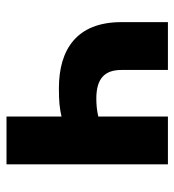

<svg xmlns="http://www.w3.org/2000/svg" viewBox="7 -543 536 590"><g transform="rotate(90 275.0 -248.0)"><path d="M338 0H485V-496H338V-282C320 -278 304 -276 283 -276C221 -276 195 -302 195 -353V-496H48V-353C48 -215 133 -161 251 -161C292 -161 311 -163 338 -169Z"/></g></svg>

Font: Giro Sans Regular
Style: Bold
Weight: 700
Designer: Paul D. Hunt
Foundry: Adobe Systems Incorporated
Version: Version 1.000;PS 1.0;hotconv 1.0.88;makeotf.lib2.5.647800